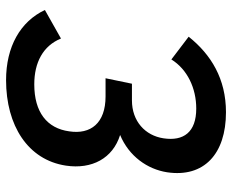

<svg xmlns="http://www.w3.org/2000/svg" viewBox="-86 -671 765 633"><g transform="rotate(90 296.5 -354.5)"><path d="M244 8C394 8 507 -64 526 -189C539 -275 502 -344 425 -368C495 -397 538 -458 548 -523C566 -644 488 -717 350 -717C240 -717 160 -668 101 -594L176 -537C209 -590 271 -619 338 -619C416 -619 446 -577 436 -511C427 -451 380 -407 311 -407H256L238 -320H298C386 -320 424 -271 413 -200C403 -127 350 -85 258 -85C186 -85 131 -114 107 -173L13 -120C51 -39 134 8 244 8Z"/></g></svg>

Font: FIGSv2-sans-serif SmBold Italic
Style: Regular
Weight: 600
Italic angle: -12°
Designer: Matt McInerney, Pablo Impallari, Rodrigo Fuenzalida
Foundry: Matt McInerney, Pablo Impallari, Rodrigo Fuenzalida
Version: Version 4.020;hotconv 1.0.109;makeotfexe 2.5.65596